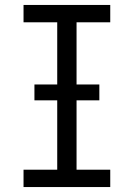

<svg xmlns="http://www.w3.org/2000/svg" viewBox="-20 -755 540 775"><path d="M75 0V-70H211V-665H75V-735H425V-665H289V-70H425V0ZM119 -350V-414H381V-350Z"/></svg>

Font: Iosevka Curly Slab
Style: Regular
Weight: 400
Monospace: yes
Designer: Belleve Invis
Foundry: Belleve Invis
Version: Version 22.1.2; ttfautohint (v1.8.4)